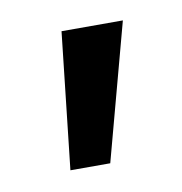

<svg xmlns="http://www.w3.org/2000/svg" viewBox="-38 -787 249 262"><g transform="rotate(-10 86.0 -655.5)"><path d="M41 -561 62 -750H147L96.2 -561Z"/></g></svg>

Font: Lobster Two
Style: Regular
Weight: 400
Designer: Pablo Impallari
Foundry: Pablo Impallari. www.impallari.com
Version: Version 1.006